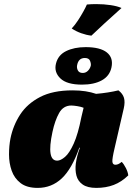

<svg xmlns="http://www.w3.org/2000/svg" viewBox="-20 -908 665 937"><path d="M558 -467Q579 -451 585 -430.5Q591 -410 584 -379L539 -184Q527 -133 528.5 -118.5Q530 -104 543 -104Q550 -104 557 -107Q564 -110 574 -118Q584 -108 594 -88.5Q604 -69 606 -52Q573 -20 535 -5.5Q497 9 450 9Q407 9 383.5 -7.5Q360 -24 353 -51Q346 -78 350 -110Q353 -130 357 -146Q361 -162 370 -187H367Q331 -84 281.5 -37.5Q232 9 164 9Q111 9 80.5 -14.5Q50 -38 37 -75Q24 -112 24 -154Q24 -196 31 -232Q44 -296 78.5 -349Q113 -402 175.5 -434.5Q238 -467 334 -467Q369 -467 397.5 -462.5Q426 -458 449 -450Q508 -455 558 -467ZM236 -264Q206 -124 259 -124Q276 -124 297.5 -142.5Q319 -161 340 -207.5Q361 -254 377 -336L388 -382Q376 -387 357.5 -390Q339 -393 328 -393Q289 -393 268.5 -356.5Q248 -320 236 -264ZM380 -495Q306 -495 274.5 -525.5Q243 -556 253 -597Q263 -639 302.5 -658.5Q342 -678 398 -678Q469 -678 501.5 -652Q534 -626 524 -579Q515 -537 477 -516Q439 -495 380 -495ZM384 -552Q398 -552 408.5 -562Q419 -572 423 -587Q425 -597 419.5 -611Q414 -625 394 -625Q362 -625 356 -588Q354 -575 360.5 -563.5Q367 -552 384 -552ZM426 -734Q401 -737 376 -746Q351 -755 330 -769Q346 -786 361 -809Q376 -832 387.5 -853Q399 -874 404 -886Q415 -887 426.5 -887.5Q438 -888 449 -888Q487 -888 520 -883Q553 -878 573 -869Q527 -828 489 -793Q451 -758 426 -734Z"/></svg>

Font: Vollkorn Black
Style: Italic
Weight: 900
Italic angle: -11°
Designer: Friedrich Althausen
Foundry: Friedrich Althausen
Version: Version 5.000; ttfautohint (v1.8.3)